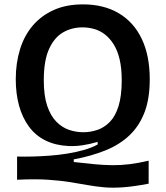

<svg xmlns="http://www.w3.org/2000/svg" viewBox="-20 -693 756 877"><path d="M659 146Q591 159 542.5 162.5Q494 166 455.5 162.5Q417 159 380.5 152.5Q344 146 301 139Q258 132 199.5 128Q141 124 58 128V22Q90 23 128 22Q166 21 207 18Q248 15 288 8.5Q328 2 363.5 -8Q399 -18 426 -33V-45Q352 -23 292.5 -26Q233 -29 187.5 -51.5Q142 -74 112 -115Q82 -156 67 -210.5Q52 -265 52 -331Q52 -405 71.5 -468Q91 -531 130 -576.5Q169 -622 226 -647.5Q283 -673 359 -673Q454 -673 522.5 -632.5Q591 -592 627.5 -515.5Q664 -439 664 -331Q664 -242 640 -179.5Q616 -117 571 -74.5Q526 -32 461.5 -6Q397 20 317 35V47Q368 53 410.5 57Q453 61 492 61.5Q531 62 571.5 57Q612 52 659 41ZM360 -89Q393 -89 424.5 -99.5Q456 -110 481.5 -136Q507 -162 521.5 -208.5Q536 -255 536 -327Q536 -381 526.5 -421.5Q517 -462 499.5 -490Q482 -518 459.5 -535.5Q437 -553 410.5 -560.5Q384 -568 357 -568Q308 -568 268 -545Q228 -522 204 -469Q180 -416 180 -327Q180 -256 195.5 -210Q211 -164 237 -137.5Q263 -111 295 -100Q327 -89 360 -89Z"/></svg>

Font: Bricolage Grotesque 48pt Condensed ExtraBold SemiBold
Style: Regular
Weight: 600
Version: Version 1.000;gftools[0.9.30]